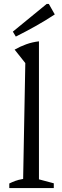

<svg xmlns="http://www.w3.org/2000/svg" viewBox="-20 -951 313 971"><path d="M27 0V-23Q41 -30 57 -36Q73 -42 97 -46L108 -632L54 -700Q82 -716 112.5 -727Q143 -738 177 -742V-44L252 -24V0ZM60 -766 45 -791 216 -931H227L257 -878Q210 -847 160 -819Q110 -791 60 -766Z"/></svg>

Font: Piazzolla 24pt
Style: Regular
Weight: 400
Designer: Juan Pablo del Peral
Foundry: Huerta Tipografica
Version: Version 2.005